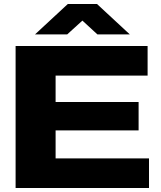

<svg xmlns="http://www.w3.org/2000/svg" viewBox="-20 -940 803 960"><path d="M58 0V-710H718V-562H258V-430H673V-288H258V-148H725V0ZM155 -768 319 -920H465L629 -768H467L392 -837L316 -768Z"/></svg>

Font: Special Gothic Expanded One
Style: Regular
Weight: 400
Designer: Alistair McCready
Foundry: Monolith
Version: Version 1.010; ttfautohint (v1.8.4.7-5d5b)